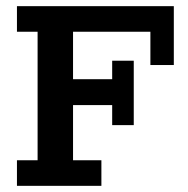

<svg xmlns="http://www.w3.org/2000/svg" viewBox="-20 -603 611 623"><path d="M35 0V-83H102V-500H35V-583H544V-392H468V-500H217V-346H344V-406H414V-197H344V-262H217V-83H309V0Z"/></svg>

Font: Rokkitt SemiBold SemiBold
Style: Regular
Weight: 600
Version: Version 3.103